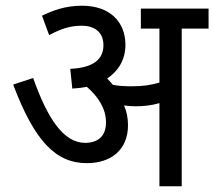

<svg xmlns="http://www.w3.org/2000/svg" viewBox="-20 -652 750 672"><path d="M428 -214C428 -240 423 -263 414 -283C428 -281 441 -280 453 -280C483 -280 510 -283 538 -291V0H616V-552H710V-622H473V-552H538V-363C507 -354 480 -350 441 -350C418 -350 396 -351 375 -355C369 -363 362 -370 355 -377C395 -404 419 -444 419 -495C419 -575 365 -632 267 -632C208 -632 164 -615 127 -597L152 -529C191 -550 224 -562 266 -562C309 -562 342 -541 342 -494C342 -445 308 -415 226 -411L233 -342C251 -343 268 -345 284 -348C323 -314 351 -273 351 -223C351 -174 321 -152 278 -152C202 -152 146 -238 96 -379L26 -356C101 -158 175 -81 284 -81C367 -81 428 -126 428 -214Z"/></svg>

Font: Noto Sans Devanagari UI SemiCondensed
Style: Regular
Weight: 400
Width: 4
Designer: Jelle Bosma - Monotype Design Team
Foundry: Monotype Imaging Inc.
Version: Version 2.004